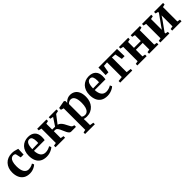

<svg xmlns="http://www.w3.org/2000/svg" viewBox="385 -2140 3965 3965"><g transform="rotate(-45 2367.5 -158.0)"><path d="M274 11Q189.5 11 134.5 -24.5Q79.5 -60 52.5 -122.2Q25.5 -184.5 25.5 -263.5Q25 -328 44.2 -381Q63.5 -434 99.5 -472.8Q135.5 -511.5 186.5 -532.5Q237.5 -553.5 300.5 -553.5Q342 -553.5 372.2 -546.8Q402.5 -540 424 -532.5Q445.5 -525 460.5 -522L454.5 -360H371.5L348 -468.5Q345.5 -479 337 -486.2Q328.5 -493.5 316.2 -497.2Q304 -501 290 -501Q257.5 -501 232.5 -479.8Q207.5 -458.5 193.2 -412.5Q179 -366.5 178.5 -292Q178.5 -235 188.2 -192.8Q198 -150.5 216.2 -122.8Q234.5 -95 259.8 -81.2Q285 -67.5 315.5 -67.5Q342 -67.5 366 -73Q390 -78.5 410.2 -87.5Q430.5 -96.5 445 -106.5L464.5 -63Q451 -48 422.5 -30.8Q394 -13.5 355.8 -1.2Q317.5 11 274 11Z M766 11Q678 11 621.5 -23.8Q565 -58.5 538 -121.2Q511 -184 511 -266.5Q511 -333.5 530.2 -386.8Q549.5 -440 584.5 -477Q619.5 -514 667.5 -533.8Q715.5 -553.5 773 -553.5Q871.5 -553.5 925 -502.5Q978.5 -451.5 980.5 -357.5Q980.5 -325 978.5 -301.8Q976.5 -278.5 973 -262.5H660.5Q662.5 -216 672.8 -179.8Q683 -143.5 701.5 -118.5Q720 -93.5 747 -80.8Q774 -68 810 -68Q847.5 -68 887 -81Q926.5 -94 948.5 -110L969.5 -65Q953.5 -48.5 922.2 -30.8Q891 -13 850.2 -1Q809.5 11 766 11ZM660 -311 837 -314.5Q837.5 -326.5 838 -338.5Q838.5 -350.5 839 -362.5Q839 -427 821.5 -464Q804 -501 759.5 -501Q738.5 -501 720.8 -491.2Q703 -481.5 689.5 -459.5Q676 -437.5 668.5 -401Q661 -364.5 660 -311Z M1028 0V-46L1094.5 -58V-478.5L1029.5 -493V-538H1300.5V-493L1237 -478.5V-307H1322L1435 -478.5L1367.5 -493V-538H1593.5V-493L1523.5 -478L1387 -299.5Q1423 -289.5 1448.8 -263.8Q1474.5 -238 1493.2 -205.2Q1512 -172.5 1527 -140.5Q1542 -108.5 1556.5 -85.5Q1571 -62.5 1588.5 -57L1624 -47V0H1482.5Q1459.5 0 1441.8 -18.8Q1424 -37.5 1409.2 -66.8Q1394.5 -96 1380.8 -129.2Q1367 -162.5 1352.5 -191.8Q1338 -221 1320.2 -239.8Q1302.5 -258.5 1280 -258.5H1237V-58L1306.5 -46V0Z M1653 238V193.5L1715.5 180L1715 -449L1653 -468.5V-520.5L1815 -550.5H1823.5L1847 -531.5L1846.5 -476Q1858.5 -493 1880.8 -511Q1903 -529 1934 -541.2Q1965 -553.5 2001.5 -553.5Q2062 -553.5 2109.2 -525.2Q2156.5 -497 2183.8 -438.8Q2211 -380.5 2211 -290.5Q2211 -226.5 2191.8 -171.5Q2172.5 -116.5 2136 -75.5Q2099.5 -34.5 2048.2 -11.8Q1997 11 1933.5 11Q1910.5 11 1887.8 7.2Q1865 3.5 1852.5 -1L1855 77V180L1938 193.5V238ZM1931.5 -39Q1969 -39 1998 -63.2Q2027 -87.5 2043.2 -139Q2059.5 -190.5 2059.5 -273Q2059.5 -329 2050.8 -368Q2042 -407 2026.8 -431.5Q2011.5 -456 1991.2 -467Q1971 -478 1947.5 -478Q1924.5 -478 1906.5 -471Q1888.5 -464 1875.2 -454.2Q1862 -444.5 1855 -435.5V-68.5Q1862.5 -57 1883.8 -48Q1905 -39 1931.5 -39Z M2541 11Q2453 11 2396.5 -23.8Q2340 -58.5 2313 -121.2Q2286 -184 2286 -266.5Q2286 -333.5 2305.2 -386.8Q2324.5 -440 2359.5 -477Q2394.5 -514 2442.5 -533.8Q2490.5 -553.5 2548 -553.5Q2646.5 -553.5 2700 -502.5Q2753.5 -451.5 2755.5 -357.5Q2755.5 -325 2753.5 -301.8Q2751.5 -278.5 2748 -262.5H2435.5Q2437.5 -216 2447.8 -179.8Q2458 -143.5 2476.5 -118.5Q2495 -93.5 2522 -80.8Q2549 -68 2585 -68Q2622.5 -68 2662 -81Q2701.5 -94 2723.5 -110L2744.5 -65Q2728.5 -48.5 2697.2 -30.8Q2666 -13 2625.2 -1Q2584.5 11 2541 11ZM2435 -311 2612 -314.5Q2612.5 -326.5 2613 -338.5Q2613.5 -350.5 2614 -362.5Q2614 -427 2596.5 -464Q2579 -501 2534.5 -501Q2513.5 -501 2495.8 -491.2Q2478 -481.5 2464.5 -459.5Q2451 -437.5 2443.5 -401Q2436 -364.5 2435 -311Z M2916 0V-46L3020 -58.5V-488L2923 -481L2894 -322H2813L2818.5 -538H3361L3366.5 -322H3286L3256 -481L3162.5 -488V-58.5L3269 -46V0Z M3417 0V-46L3482 -57.5V-478L3417 -492.5V-538H3687.5V-492.5L3624.5 -478V-306H3824V-478L3760 -492.5V-538H4031V-492.5L3967 -478V-57.5L4032 -46V0H3759.5V-46L3824 -57.5V-251L3624.5 -250.5V-57.5L3688.5 -46V0Z M4089 0V-46L4152 -58V-478.5L4090.5 -493V-538H4361V-493L4294.5 -478.5V-163L4348.5 -240.5L4501.5 -454.5V-478.5L4442.5 -493V-538H4705V-493L4643.5 -478V-58L4707.5 -46V0H4435V-46L4501.5 -58V-377L4446.5 -293L4294.5 -82V-56.5L4353 -46V0Z"/></g></svg>

Font: Merriweather 60pt
Style: Bold
Weight: 700
Version: Version 2.100